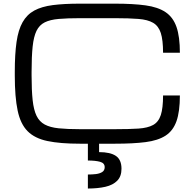

<svg xmlns="http://www.w3.org/2000/svg" viewBox="-20 -786 1087 1071"><path d="M62.5 -365.2V-384.8Q62.5 -484.4 72.3 -552Q82 -619.6 106 -662.1Q129.9 -704.6 171.1 -727.1Q212.4 -749.5 274.9 -757.6Q337.4 -765.6 425.3 -765.6H622.1Q722.7 -765.6 791.7 -756.1Q860.8 -746.6 903.1 -718.5Q945.3 -690.4 964.4 -636Q983.4 -581.5 983.4 -491.7H889.6Q889.6 -562.5 877 -601.8Q864.3 -641.1 834.2 -658.7Q804.2 -676.3 752.4 -680.4Q700.7 -684.6 622.1 -684.6H425.3Q355.5 -684.6 307.6 -680.4Q259.8 -676.3 229.7 -661.4Q199.7 -646.5 183.8 -614.3Q168 -582 162.1 -526.4Q156.2 -470.7 156.2 -384.8V-365.2Q156.2 -282.2 162.1 -227.5Q168 -172.9 183.8 -140.1Q199.7 -107.4 229.7 -91.3Q259.8 -75.2 307.6 -70.3Q355.5 -65.4 425.3 -65.4H622.1Q700.7 -65.4 752.4 -68.8Q804.2 -72.3 834.2 -88.9Q864.3 -105.5 877 -144.3Q889.6 -183.1 889.6 -253.4H983.4Q983.4 -163.6 964.4 -109.9Q945.3 -56.2 903.1 -29.1Q860.8 -2 791.7 6.8Q722.7 15.6 622.1 15.6H425.3Q315.4 15.6 244.6 0.7Q173.8 -14.2 134 -54.2Q94.2 -94.2 78.4 -169.4Q62.5 -244.6 62.5 -365.2ZM470.2 265.6V187.5Q492.7 187.5 514.2 185.1Q535.6 182.6 549.8 173.8Q564 165 564 146.5Q564 123.5 538.1 116.5Q512.2 109.4 470.2 109.4V-31.2H532.7V62.5Q595.2 62.5 626.5 83.7Q657.7 105 657.7 155.3Q657.7 197.8 634 221.9Q610.4 246.1 568.1 255.9Q525.9 265.6 470.2 265.6Z"/></svg>

Font: Michroma
Style: Regular
Weight: 400
Designer: Vernon Adams
Foundry: Vernon Adams
Version: Version 1.100; ttfautohint (v1.8.4.7-5d5b);gftools[0.9.29]